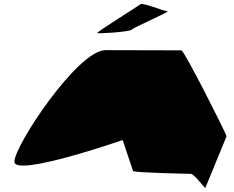

<svg xmlns="http://www.w3.org/2000/svg" viewBox="-20 -954 1173 961"><path d="M52 -145C52 -65 594 -253 594 -253L646 -98C647 -90 915 -84 934 -84C953 -84 1008 -6 1008 -14L1114 -272C1114 -282 902 -702 888 -702C888 -702 647 -703 508 -703C369 -703 52 -225 52 -145ZM467 -789C466 -784 630 -794 640 -806C650 -818 838 -898 818 -898C798 -898 692 -944 682 -932C670 -922 468 -797 467 -789Z"/></svg>

Font: Ampere
Style: UltExt
Weight: 400
Version: Version 1